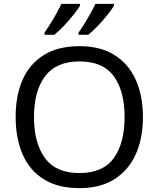

<svg xmlns="http://www.w3.org/2000/svg" viewBox="-20 -964 821 994"><path d="M720 -358Q720 -247 682.5 -164.5Q645 -82 572 -36Q499 10 391 10Q280 10 206.5 -36Q133 -82 97 -165Q61 -248 61 -359Q61 -469 97 -551Q133 -633 206.5 -679Q280 -725 392 -725Q499 -725 572 -679.5Q645 -634 682.5 -551.5Q720 -469 720 -358ZM156 -358Q156 -223 213 -145.5Q270 -68 391 -68Q513 -68 569 -145.5Q625 -223 625 -358Q625 -493 569 -569.5Q513 -646 392 -646Q271 -646 213.5 -569.5Q156 -493 156 -358ZM570 -934Q560 -917 537 -888Q514 -859 487 -830.5Q460 -802 437 -784H387V-796Q401 -815 417 -841Q433 -867 448.5 -894.5Q464 -922 474 -944H570ZM394 -934Q384 -917 361 -888Q338 -859 311 -830.5Q284 -802 261 -784H211V-796Q232 -825 257 -867.5Q282 -910 298 -944H394Z"/></svg>

Font: Noto Sans Tifinagh Rhissa Ixa
Style: Regular
Weight: 400
Designer: JamraPatel
Foundry: JamraPatel LLC
Version: Version 2.006; ttfautohint (v1.8.4.7-5d5b)